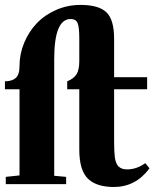

<svg xmlns="http://www.w3.org/2000/svg" viewBox="-20 -746 643 778"><path d="M3.4 0V-29.3L59.1 -35.2V-384.3H0V-416.5Q27.8 -416.5 43.5 -429.7Q59.1 -442.9 59.1 -478.5Q59.1 -527.3 77.9 -572.5Q96.7 -617.7 128.9 -651.6Q161.1 -685.5 207.5 -705.8Q253.9 -726.1 306.2 -726.1Q379.9 -726.1 411.1 -696.3Q442.4 -666.5 442.4 -588.9V-433.1H576.2V-384.3H442.4V-173.8Q442.4 -132.3 445.1 -110.4Q447.8 -88.4 456.5 -76.2Q468.8 -59.6 494.6 -59.6Q534.2 -59.6 568.8 -85L585.9 -64Q529.8 11.7 441.4 11.7Q373.5 11.7 338.9 -19.5Q301.3 -53.2 301.3 -139.6V-384.3H252.4V-416.5Q279.8 -427.7 290.5 -445.8Q301.3 -463.9 301.3 -498.5V-589.4Q301.3 -637.2 294.2 -653.1Q287.1 -668.9 266.1 -668.9Q199.7 -668.9 199.7 -506.8V-33.7L248 -29.3V0Z"/></svg>

Font: Elstob Grade
Style: Regular
Weight: 400
Designer: Peter S. Baker
Version: Version 1.015